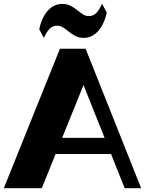

<svg xmlns="http://www.w3.org/2000/svg" viewBox="-20 -985 759 1005"><path d="M0 0 293.8 -730H428.2L718.7 0H632.7L396.2 -592.3L437.5 -590L198.7 0ZM245.7 -179V-263.5H569.2V-179ZM209.7 -786.3 185.2 -832.2Q198.5 -893.7 230.1 -929Q261.7 -964.2 305.2 -964.5Q330.5 -964.5 349.2 -954.9Q368 -945.2 383.4 -932.6Q398.7 -920 413.5 -910.4Q428.2 -900.7 445 -900.7Q467.5 -901 483.5 -916.5Q499.5 -932 514.2 -965.5L538.7 -919.3Q525.7 -858.3 493.9 -822.6Q462 -787 418.7 -786.8Q393.7 -786.8 375 -796.4Q356.2 -806 340.9 -818.6Q325.5 -831.3 310.7 -840.9Q296 -850.5 279 -850.5Q255.5 -850.3 240 -834.8Q224.5 -819.3 209.7 -786.3Z"/></svg>

Font: Savate ExtraLight
Style: Regular
Weight: 200
Designer: Max Esnée
Foundry: Plomb Type
Version: Version 2.000